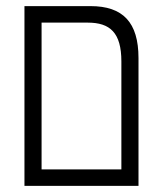

<svg xmlns="http://www.w3.org/2000/svg" viewBox="-20 -608 544 628"><path d="M60 0H433V-418C433 -535 382 -588 276 -588H60ZM116 -54V-534H267C340 -534 377 -501 377 -407V-54Z"/></svg>

Font: Noto Sans Hebrew Condensed Light
Style: Regular
Weight: 300
Width: 3
Designer: Monotype Design Team
Foundry: Monotype Imaging Inc.
Version: Version 2.004